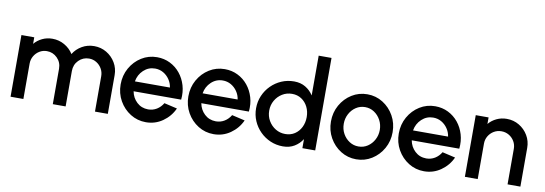

<svg xmlns="http://www.w3.org/2000/svg" viewBox="-57 -1135 4349 1533"><g transform="rotate(10 2117.0 -368.5)"><path d="M60 0V-500H164V-447Q190 -478 227.8 -496Q265.5 -514 309.5 -514Q363 -514 408 -488.2Q453 -462.5 479.5 -420Q505.5 -462.5 550 -488.2Q594.5 -514 648.5 -514Q703.5 -514 749 -487Q794.5 -460 821.5 -414.5Q848.5 -369 848.5 -314V0H744.5V-287Q744.5 -320 728.5 -347.8Q712.5 -375.5 685.5 -392.2Q658.5 -409 625.5 -409Q576 -409 541.2 -374Q506.5 -339 506.5 -287V0H402.5V-287Q402.5 -339 367.5 -374Q332.5 -409 283 -409Q250.5 -409 223.2 -392.2Q196 -375.5 180 -347.8Q164 -320 164 -287V0Z M1158.5 13Q1089.5 13 1032.8 -22.5Q976 -58 942.2 -117.8Q908.5 -177.5 908.5 -250Q908.5 -323 942.2 -383Q976 -443 1032.8 -478.5Q1089.5 -514 1158.5 -514Q1216 -514 1264 -490.2Q1312 -466.5 1346 -424.8Q1380 -383 1396 -328.8Q1412 -274.5 1405.5 -213.5H1020Q1029.5 -161.5 1066.8 -126.5Q1104 -91.5 1158.5 -91Q1196.5 -91 1227.8 -110Q1259 -129 1279 -162.5L1384.5 -138Q1354.5 -71.5 1294 -29.2Q1233.5 13 1158.5 13ZM1016.5 -293H1300.5Q1295.5 -328.5 1275.2 -358Q1255 -387.5 1224.8 -404.8Q1194.5 -422 1158.5 -422Q1104.5 -422 1065 -384.8Q1025.5 -347.5 1016.5 -293Z M1707.5 13Q1638.5 13 1581.8 -22.5Q1525 -58 1491.2 -117.8Q1457.5 -177.5 1457.5 -250Q1457.5 -323 1491.2 -383Q1525 -443 1581.8 -478.5Q1638.5 -514 1707.5 -514Q1765 -514 1813 -490.2Q1861 -466.5 1895 -424.8Q1929 -383 1945 -328.8Q1961 -274.5 1954.5 -213.5H1569Q1578.5 -161.5 1615.8 -126.5Q1653 -91.5 1707.5 -91Q1745.5 -91 1776.8 -110Q1808 -129 1828 -162.5L1933.5 -138Q1903.5 -71.5 1843 -29.2Q1782.5 13 1707.5 13ZM1565.5 -293H1849.5Q1844.5 -328.5 1824.2 -358Q1804 -387.5 1773.8 -404.8Q1743.5 -422 1707.5 -422Q1653.5 -422 1614 -384.8Q1574.5 -347.5 1565.5 -293Z M2426 -750H2530V0H2426V-73.5Q2401.5 -34.5 2362 -10.8Q2322.5 13 2269.5 13Q2215 13 2167.5 -7.5Q2120 -28 2083.8 -64.2Q2047.5 -100.5 2027 -148Q2006.5 -195.5 2006.5 -250Q2006.5 -304.5 2027 -352.2Q2047.5 -400 2083.8 -436.2Q2120 -472.5 2167.5 -493Q2215 -513.5 2269.5 -513.5Q2322.5 -513.5 2362 -489.8Q2401.5 -466 2426 -427.5ZM2270.5 -87.5Q2314.5 -87.5 2347.5 -109.2Q2380.5 -131 2398.8 -168Q2417 -205 2417 -250Q2417 -295.5 2398.5 -332.5Q2380 -369.5 2347 -391.2Q2314 -413 2270.5 -413Q2227 -413 2191.2 -391Q2155.5 -369 2134.2 -332Q2113 -295 2113 -250Q2113 -204.5 2134.8 -167.5Q2156.5 -130.5 2192.2 -109Q2228 -87.5 2270.5 -87.5Z M2863.5 13Q2794.5 13 2737.8 -22.5Q2681 -58 2647.2 -117.8Q2613.5 -177.5 2613.5 -250Q2613.5 -323 2647.2 -383Q2681 -443 2737.8 -478.5Q2794.5 -514 2863.5 -514Q2932.5 -514 2989.2 -478.5Q3046 -443 3079.8 -383Q3113.5 -323 3113.5 -250Q3113.5 -177.5 3079.8 -117.8Q3046 -58 2989.2 -22.5Q2932.5 13 2863.5 13ZM2863.5 -91Q2905 -91 2938 -113Q2971 -135 2990.2 -171.2Q3009.5 -207.5 3009.5 -250Q3009.5 -293.5 2989.8 -330Q2970 -366.5 2937 -388.2Q2904 -410 2863.5 -410Q2822.5 -410 2789.2 -388Q2756 -366 2736.8 -329.5Q2717.5 -293 2717.5 -250Q2717.5 -205.5 2737.5 -169.5Q2757.5 -133.5 2790.8 -112.2Q2824 -91 2863.5 -91Z M3413.5 13Q3344.5 13 3287.8 -22.5Q3231 -58 3197.2 -117.8Q3163.5 -177.5 3163.5 -250Q3163.5 -323 3197.2 -383Q3231 -443 3287.8 -478.5Q3344.5 -514 3413.5 -514Q3471 -514 3519 -490.2Q3567 -466.5 3601 -424.8Q3635 -383 3651 -328.8Q3667 -274.5 3660.5 -213.5H3275Q3284.5 -161.5 3321.8 -126.5Q3359 -91.5 3413.5 -91Q3451.5 -91 3482.8 -110Q3514 -129 3534 -162.5L3639.5 -138Q3609.5 -71.5 3549 -29.2Q3488.5 13 3413.5 13ZM3271.5 -293H3555.5Q3550.5 -328.5 3530.2 -358Q3510 -387.5 3479.8 -404.8Q3449.5 -422 3413.5 -422Q3359.5 -422 3320 -384.8Q3280.5 -347.5 3271.5 -293Z M4193.5 -314V0H4089.5V-288Q4089.5 -321.5 4073.2 -349Q4057 -376.5 4029.5 -392.8Q4002 -409 3968.5 -409Q3935.5 -409 3908 -392.8Q3880.5 -376.5 3864 -349Q3847.5 -321.5 3847.5 -288V0H3743.5V-500H3847.5V-447Q3873.5 -478 3911.5 -496Q3949.5 -514 3993.5 -514Q4049 -514 4094.2 -487Q4139.5 -460 4166.5 -414.5Q4193.5 -369 4193.5 -314Z"/></g></svg>

Font: Urbanist SemiBold
Style: Regular
Weight: 600
Designer: Corey Hu
Foundry: Corey Hu
Version: Version 1.321; ttfautohint (v1.8.4.7-5d5b)